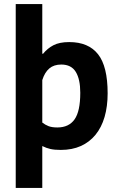

<svg xmlns="http://www.w3.org/2000/svg" viewBox="-20 -720 580 940"><path d="M57 -700H187V-457H191Q212 -483 241.5 -498.5Q271 -514 319 -514Q413 -514 460 -454.5Q507 -395 507 -263Q507 -199 492 -147.5Q477 -96 447.5 -60Q418 -24 375.5 -5Q333 14 278 14Q247 14 227 9.5Q207 5 187 -5V200H57ZM280 -404Q244 -404 221.5 -385Q199 -366 187 -328V-120Q201 -109 217.5 -102.5Q234 -96 261 -96Q317 -96 345 -135.5Q373 -175 373 -266Q373 -332 351 -368Q329 -404 280 -404Z"/></svg>

Font: PT Sans
Style: Bold
Weight: 700
Version: Version 2.003W OFL; ttfautohint (v1.6)